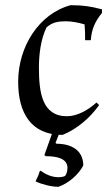

<svg xmlns="http://www.w3.org/2000/svg" viewBox="-20 -505 427 740"><path d="M238 -57C142 -57 130 -149 130 -245C130 -295 137 -353 159 -399C181 -419 204 -423 233 -423C257 -423 282 -418 306 -411C308 -389 308 -372 308 -350H330C333 -392 346 -422 373 -455V-469C328 -481 298 -485 252 -485C130 -452 50 -325 50 -190C50 -69 100 15 221 15C278 -8 328 -52 362 -100L352 -110C321 -82 279 -57 238 -57ZM157 97C195 97 240 104 240 142C240 156 236 166 231 173C226 176 215 178 205 178C180 178 155 167 137 153L133 155C129 169 124 181 117 194C142 206 179 215 205 215C243 202 282 169 301 133C301 75 256 49 198 49L194 46L218 -16L189 -14L151 93Z"/></svg>

Font: Almendra
Style: Regular
Weight: 400
Designer: Ana Sanfelippo
Foundry: Ana Sanfelippo
Version: Version 1.003